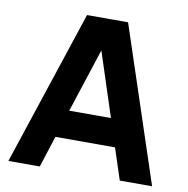

<svg xmlns="http://www.w3.org/2000/svg" viewBox="-77 -751 806 825"><g transform="rotate(10 326.0 -338.0)"><path d="M13 0H150L194 -137H454L499 0H640L416 -676H237ZM233 -258 324 -537 415 -258Z"/></g></svg>

Font: Fog Sans
Style: Bold
Weight: 700
Foundry: Intel Corporation
Version: Version 1.00